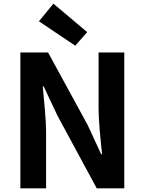

<svg xmlns="http://www.w3.org/2000/svg" viewBox="-20 -1026 789 1046"><path d="M91 0H231V-297C231 -382 220 -475 213 -555H218L293 -396L507 0H657V-740H517V-445C517 -361 528 -263 536 -186H531L457 -346L242 -740H91ZM390 -777 455 -851 271 -1006 192 -910Z"/></svg>

Font: Noto Sans CJK KR Bold
Style: Regular
Weight: 700
Designer: Ryoko NISHIZUKA (kana & ideographs); Paul D. Hunt (Latin, Greek & Cyrillic); Wenlong ZHANG (bopomofo); Sandoll Communica
Foundry: Adobe Systems Incorporated
Version: Version 1.004;PS 1.004;hotconv 1.0.82;makeotf.lib2.5.63406